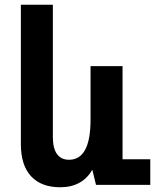

<svg xmlns="http://www.w3.org/2000/svg" viewBox="-20 -780 658 810"><path d="M68 -172V-760H203V-202Q203 -154 220.5 -130Q238 -106 271 -106Q362 -106 362 -275V-501H497V-108H614V0H385L370 -62H368Q349 -28 315 -9Q281 10 234 10Q154 10 111 -36.5Q68 -83 68 -172Z"/></svg>

Font: Noto Sans Armenian SmBd Narrow
Style: Regular
Weight: 600
Width: 4
Designer: Monotype Design team
Foundry: Monotype Imaging Inc.
Version: Version 1.000